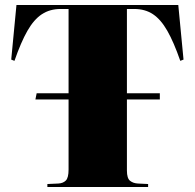

<svg xmlns="http://www.w3.org/2000/svg" viewBox="-20 -750 781 770"><path d="M170 0V-12L214 -14Q233 -15 244 -26Q255 -37 255 -70V-351H122L127 -376H255V-714H223Q180 -714 148 -693Q116 -672 90 -626.5Q64 -581 38 -506L25 -511L46 -730H695L716 -511L703 -506Q677 -581 651 -626.5Q625 -672 593.5 -693Q562 -714 518 -714H489V-376H621V-351H489V-66Q489 -35 501.5 -25Q514 -15 533 -14L574 -12V0Z"/></svg>

Font: Literata 72pt Black
Style: Regular
Weight: 900
Designer: Latin by Veronika Burian and Jose Scaglione. Greek by Irene Vlachou. Cyrillic by Vera Evstafieva.
Foundry: TypeTogether
Version: Version 3.002